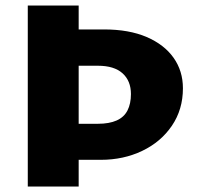

<svg xmlns="http://www.w3.org/2000/svg" viewBox="-20 -678 716 698"><path d="M81 0V-658H266V-571H358Q449 -571 513 -543.5Q577 -516 611 -468Q645 -420 645 -357Q645 -280 605 -221Q565 -162 497 -129.5Q429 -97 347 -97H208V-228H336Q377 -228 404 -240Q431 -252 443.5 -276.5Q456 -301 456 -336Q456 -384 425.5 -411.5Q395 -439 336 -439H266V0Z"/></svg>

Font: Ysabeau Infant Black
Style: Regular
Weight: 900
Designer: Christian Thalmann (Catharsis Fonts)
Version: Version 2.001;gftools[0.9.30]; featfreeze: ss01,ss02,lnum